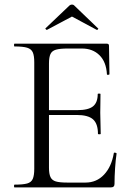

<svg xmlns="http://www.w3.org/2000/svg" viewBox="-20 -815 577 835"><path d="M462 0H43Q41 0 41 -6Q41 -12 43 -12Q80 -12 98 -17Q116 -22 122.5 -37Q129 -52 129 -81V-544Q129 -573 122.5 -587.5Q116 -602 98 -607.5Q80 -613 43 -613Q41 -613 41 -619Q41 -625 43 -625H445Q454 -625 454 -616L456 -493Q456 -490 450.5 -489.5Q445 -489 445 -492Q442 -546 412.5 -575Q383 -604 336 -604H275Q241 -604 223.5 -599Q206 -594 199.5 -580Q193 -566 193 -539V-85Q193 -59 199.5 -45Q206 -31 222.5 -26Q239 -21 272 -21H352Q400 -21 432.5 -55.5Q465 -90 475 -149Q475 -152 481 -151Q487 -150 487 -147Q483 -121 480.5 -84Q478 -47 478 -15Q478 0 462 0ZM406 -233Q406 -277 384.5 -296Q363 -315 313 -315H163V-336H316Q364 -336 384.5 -352.5Q405 -369 405 -406Q405 -408 411 -408Q417 -408 417 -406Q417 -376 416.5 -359.5Q416 -343 416 -325Q416 -302 417 -280Q418 -258 418 -233Q418 -231 412 -231Q406 -231 406 -233ZM178 -692 281 -790Q286 -795 293 -795Q300 -795 304 -790L406 -692Q409 -691 406 -687.5Q403 -684 401 -685L293 -743L184 -685Q183 -684 179.5 -687.5Q176 -691 178 -692Z"/></svg>

Font: Cormorant Light
Style: Regular
Weight: 400
Version: Version 4.000